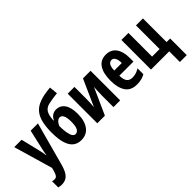

<svg xmlns="http://www.w3.org/2000/svg" viewBox="-24 -1518 2508 2508"><g transform="rotate(-45 1230.0 -263.5)"><path d="M2.9 -546.9H139.2L203.1 -282.2Q210 -255.4 215.1 -228Q220.2 -200.7 222.2 -178.2H226.1Q228.5 -198.2 233.4 -223.4Q238.3 -248.5 246.1 -280.8L306.2 -546.9H440.9L277.8 53.2Q250.5 154.3 208.5 197.3Q166.5 240.2 99.1 240.2Q82.5 240.2 67.4 237.8Q52.2 235.4 37.1 231.9V117.2Q46.9 120.1 56.9 122.1Q66.9 124 76.2 124Q96.2 124 108.6 116.2Q121.1 108.4 130.9 87.4Q140.6 66.4 151.9 26.9L160.2 -5.9Z M481.9 -335Q481.9 -437 499.5 -515.1Q517.1 -593.3 560.8 -646.5Q604.5 -699.7 681.6 -727.1Q743.2 -753.4 882.8 -767.1L895 -649.9Q877 -647.9 848.4 -644.3Q819.8 -640.6 788.6 -635.5Q757.3 -630.4 731.2 -624.3Q705.1 -618.2 691.9 -610.8Q648.9 -588.4 631.8 -543.9Q614.7 -499.5 610.8 -429.2H617.7Q631.8 -464.4 663.3 -486.6Q694.8 -508.8 733.9 -508.8Q812 -508.8 855 -446.8Q897.9 -384.8 897.9 -268.1Q897.9 -137.7 843.3 -64Q788.6 9.8 688 9.8Q624 9.8 577.9 -24.7Q531.7 -59.1 506.8 -134.8Q481.9 -210.4 481.9 -335ZM689.9 -100.1Q765.6 -100.1 765.6 -252.9Q765.6 -402.8 694.8 -402.8Q677.7 -402.8 661.4 -390.6Q645 -378.4 632.6 -360.1Q620.1 -341.8 613.8 -323.2Q614.7 -218.3 633.1 -159.2Q651.4 -100.1 689.9 -100.1Z M1115.2 -546.9V-330.1Q1115.2 -293 1113.5 -259.3Q1111.8 -225.6 1107.9 -179.2L1272.9 -546.9H1413.1V0H1289.1V-220.2Q1289.1 -256.3 1291 -292.5Q1293 -328.6 1295.9 -367.2L1130.9 0H990.2V-546.9Z M1703.1 -556.2Q1795.4 -556.2 1844.7 -489.3Q1894 -422.4 1894 -309.1V-235.8H1633.3Q1634.3 -164.1 1659.7 -130.1Q1685.1 -96.2 1737.3 -96.2Q1772 -96.2 1803 -105.2Q1834 -114.3 1869.1 -136.2V-27.8Q1805.2 9.8 1719.2 9.8Q1606 9.8 1555.7 -65.4Q1505.4 -140.6 1505.4 -270Q1505.4 -408.2 1555.2 -482.2Q1605 -556.2 1703.1 -556.2ZM1706.1 -454.1Q1673.8 -454.1 1654.8 -425Q1635.7 -396 1634.3 -330.1H1773.4Q1773.4 -388.2 1755.9 -421.1Q1738.3 -454.1 1706.1 -454.1Z M2446.3 196.8H2319.3V0H1982.4V-546.9H2112.3V-109.9H2251.5V-546.9H2380.4V-109.9H2446.3Z"/></g></svg>

Font: Open Sans Condensed
Style: Bold
Weight: 700
Width: 3
Designer: Monotype Design Team
Foundry: Monotype Imaging Inc.
Version: Version 3.003; ttfautohint (v1.8.4)